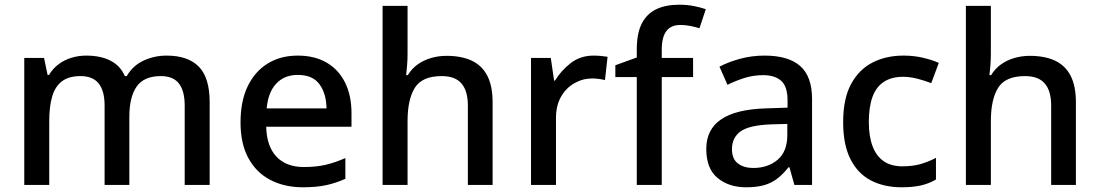

<svg xmlns="http://www.w3.org/2000/svg" viewBox="-20 -785 4667 815"><path d="M687 -549Q778 -549 824 -502Q870 -455 870 -351V0H764V-337Q764 -399 739.5 -430.5Q715 -462 663 -462Q591 -462 560 -417.5Q529 -373 529 -289V0H424V-337Q424 -399 399 -430.5Q374 -462 322 -462Q272 -462 243 -440Q214 -418 201.5 -375.5Q189 -333 189 -272V0H83V-539H167L182 -467H188Q205 -495 229.5 -513Q254 -531 284 -540Q314 -549 346 -549Q407 -549 449 -527.5Q491 -506 510 -462H518Q544 -507 590 -528Q636 -549 687 -549Z M1244 -549Q1315 -549 1366 -519.5Q1417 -490 1444.5 -435Q1472 -380 1472 -305V-247H1110Q1112 -164 1153.5 -120Q1195 -76 1270 -76Q1322 -76 1362.5 -85.5Q1403 -95 1446 -114V-26Q1406 -8 1364.5 1Q1323 10 1266 10Q1188 10 1128 -21Q1068 -52 1034.5 -113.5Q1001 -175 1001 -265Q1001 -356 1031.5 -419Q1062 -482 1116.5 -515.5Q1171 -549 1244 -549ZM1244 -467Q1187 -467 1152.5 -430Q1118 -393 1112 -325H1366Q1365 -388 1336 -427.5Q1307 -467 1244 -467Z M1710 -557Q1710 -532 1708 -507Q1706 -482 1704 -466H1711Q1728 -494 1753.5 -512Q1779 -530 1810.5 -539Q1842 -548 1875 -548Q1939 -548 1982.5 -527.5Q2026 -507 2048.5 -463.5Q2071 -420 2071 -351V0H1966V-336Q1966 -399 1939 -430.5Q1912 -462 1855 -462Q1772 -462 1741 -412.5Q1710 -363 1710 -271V0H1604V-760H1710Z M2500 -549Q2514 -549 2531 -547.5Q2548 -546 2559 -544L2548 -445Q2537 -448 2522 -450Q2507 -452 2494 -452Q2454 -452 2418.5 -432Q2383 -412 2361.5 -374.5Q2340 -337 2340 -284V0H2234V-539H2318L2332 -443H2336Q2362 -486 2403 -517.5Q2444 -549 2500 -549Z M2922 -458H2789V0H2683V-458H2592V-508L2683 -541V-575Q2683 -644 2704.5 -685.5Q2726 -727 2766 -746Q2806 -765 2863 -765Q2898 -765 2927 -759Q2956 -753 2976 -746L2949 -665Q2933 -670 2912 -674.5Q2891 -679 2868 -679Q2828 -679 2808.5 -653Q2789 -627 2789 -574V-539H2922Z M3225 -549Q3327 -549 3377 -504.5Q3427 -460 3427 -365V0H3352L3331 -75H3327Q3304 -46 3279.5 -27Q3255 -8 3223.5 1Q3192 10 3147 10Q3074 10 3026 -29.5Q2978 -69 2978 -153Q2978 -235 3040.5 -278Q3103 -321 3231 -325L3323 -328V-358Q3323 -418 3296 -442Q3269 -466 3220 -466Q3178 -466 3140 -454Q3102 -442 3068 -425L3034 -502Q3072 -522 3121.5 -535.5Q3171 -549 3225 -549ZM3250 -257Q3158 -253 3122.5 -226.5Q3087 -200 3087 -152Q3087 -110 3112.5 -91Q3138 -72 3177 -72Q3240 -72 3281 -107Q3322 -142 3322 -212V-259Z M3807 10Q3733 10 3677 -19Q3621 -48 3590 -109.5Q3559 -171 3559 -266Q3559 -366 3592.5 -428Q3626 -490 3683.5 -519.5Q3741 -549 3815 -549Q3860 -549 3899.5 -539.5Q3939 -530 3965 -518L3933 -432Q3905 -443 3873.5 -451Q3842 -459 3814 -459Q3764 -459 3731.5 -437.5Q3699 -416 3683.5 -373.5Q3668 -331 3668 -267Q3668 -206 3684 -164Q3700 -122 3731.5 -100.5Q3763 -79 3810 -79Q3855 -79 3889 -89Q3923 -99 3953 -115V-23Q3924 -6 3890 2Q3856 10 3807 10Z M4186 -557Q4186 -532 4184 -507Q4182 -482 4180 -466H4187Q4204 -494 4229.5 -512Q4255 -530 4286.5 -539Q4318 -548 4351 -548Q4415 -548 4458.5 -527.5Q4502 -507 4524.5 -463.5Q4547 -420 4547 -351V0H4442V-336Q4442 -399 4415 -430.5Q4388 -462 4331 -462Q4248 -462 4217 -412.5Q4186 -363 4186 -271V0H4080V-760H4186Z"/></svg>

Font: Noto Sans Cham Medium
Style: Regular
Weight: 500
Version: Version 2.002